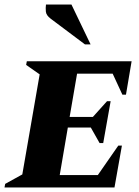

<svg xmlns="http://www.w3.org/2000/svg" viewBox="-50 -832 619 852"><path d="M-30 0 -27 -16 49 -58 126 -502 66 -544 69 -560H534L509 -412H493L450 -505H292L259 -313H362L425 -383H441L408 -197H392L353 -266H251L215 -55H384L475 -186H491L458 0ZM327 -635 175 -749Q155 -764 153.5 -780.5Q152 -797 154 -812H267L352 -635Z"/></svg>

Font: Spectral SC ExtraBold
Style: Italic
Weight: 800
Italic angle: -10°
Designer: Jean-Baptiste Levee
Foundry: Production Type
Version: Version 2.001